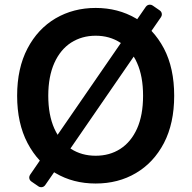

<svg xmlns="http://www.w3.org/2000/svg" viewBox="-20 -771 815 817"><path d="M216.3 -34.4 210.2 -38 172.6 16.3Q166.2 25.6 155.2 25.6Q148.4 25.6 143.5 22L113.6 1.4Q104.4 -5 104.4 -16Q104.4 -22 108.3 -27.7L149.5 -87.7Q119.3 -120 96.9 -162.6Q52.9 -246.8 52.9 -363.6Q52.9 -480.5 96.9 -564.6Q140.6 -648.1 216.3 -692.8Q292.3 -737.2 387.1 -737.2Q482.2 -737.2 558.2 -692.8L563.9 -689.3L600.5 -742.2Q607.2 -751.1 617.9 -751.1Q624.6 -751.1 629.6 -747.5L659.4 -726.9Q668.7 -720.5 668.7 -709.5Q668.7 -703.5 664.8 -697.8L624.6 -639.6Q654.8 -607.6 677.6 -564.6Q721.2 -481.2 721.2 -363.6Q721.2 -246.1 677.6 -162.3Q633.9 -78.8 558.2 -34.4Q483.3 9.9 387.1 9.9Q291.2 9.9 216.3 -34.4ZM211.3 -223.7Q218 -209.2 225.1 -197.4L494.3 -588.1L491.8 -589.5Q446.4 -619 387.1 -619Q328.5 -619 282.3 -589.5Q236.9 -560 211.3 -503.2Q185.4 -445.3 185.4 -363.6Q185.4 -281.6 211.3 -223.7ZM282.3 -137.4Q327.8 -108.3 387.1 -108.3Q446.7 -108.3 491.8 -137.4Q537.6 -166.9 563.2 -223.7Q588.8 -280.9 588.8 -363.6Q588.8 -446.4 563.2 -503.2Q556.8 -518.1 549 -530.2L279.8 -139.2Z"/></svg>

Font: DeltaSans SemiBold
Style: Regular
Weight: 600
Designer: Rasmus Andersson
Foundry: rsms
Version: Version 3.012